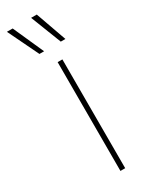

<svg xmlns="http://www.w3.org/2000/svg" viewBox="-249 -758 597 788"><g transform="rotate(-30 50.0 -364.0)"><path d="M65.4 0V-515.6H87.9V0ZM17.6 -582 -52.7 -727.5H-25.4L39.6 -582ZM118.7 -582 62 -727.5H88.9L140.6 -582Z"/></g></svg>

Font: Inter Display Thin
Style: Regular
Weight: 100
Designer: Rasmus Andersson
Foundry: rsms
Version: Version 4.000;git-a52131595